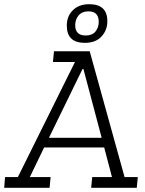

<svg xmlns="http://www.w3.org/2000/svg" viewBox="-45 -894 691 914"><path d="M359 -690Q273 -690 273 -772Q273 -817 302 -845.5Q331 -874 380 -874Q466 -874 466 -793Q466 -750 438 -720Q410 -690 359 -690ZM363 -725Q394 -725 409.5 -744Q425 -763 425 -790Q425 -840 376 -840Q346 -840 329.5 -821Q313 -802 313 -774Q313 -725 363 -725ZM-21 -51H40L312 -599H207L212 -650H382L548 -51H611L606 0H389L394 -51H488L451 -192H165L97 -51H196L191 0H-25ZM348 -566 188 -238H439L352 -566Z"/></svg>

Font: Zilla Slab Light
Style: Italic
Weight: 300
Italic angle: -6°
Designer: Typotheque.com
Foundry: Typotheque type foundry
Version: Version 1.1; 2017; ttfautohint (v1.6)